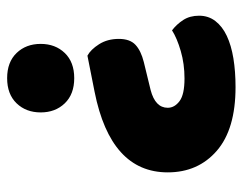

<svg xmlns="http://www.w3.org/2000/svg" viewBox="-91 -572 680 538"><g transform="rotate(90 249.0 -303.0)"><path d="M103 -77Q103 -118 128.5 -144.5Q154 -171 199 -171Q244 -171 269.5 -144.5Q295 -118 295 -77Q295 -36 269.5 -9.5Q244 17 199 17Q154 17 128.5 -9.5Q103 -36 103 -77ZM136 -208Q119 -217 104 -240.5Q89 -264 89 -296Q89 -327 105.5 -342.5Q122 -358 154 -366L232 -385Q282 -398 282 -433Q282 -452 263.5 -466Q245 -480 200 -480Q159 -480 123 -469.5Q87 -459 65 -445Q48 -458 36 -476.5Q24 -495 24 -521Q24 -547 39 -566.5Q54 -586 80.5 -598.5Q107 -611 143.5 -617Q180 -623 224 -623Q342 -623 402.5 -570.5Q463 -518 463 -433Q463 -273 237 -228Z"/></g></svg>

Font: Baloo Thambi
Style: Regular
Weight: 400
Designer: Aadarsh Rajan and Ek Type
Foundry: Ek Type
Version: Version 1.443;PS 1.000;hotconv 16.6.51;makeotf.lib2.5.65220;